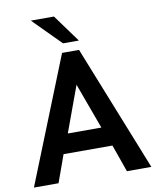

<svg xmlns="http://www.w3.org/2000/svg" viewBox="-96 -964 845 1037"><g transform="rotate(-10 327.0 -445.5)"><path d="M295 -740H382L272 -891H145ZM236 -256 328 -507 420 -256ZM5 0H140L194 -150H462L515 0H649L374 -690H281Z"/></g></svg>

Font: FREAK Grotesk
Style: Bold
Weight: 700
Designer: La Scuola Open Source
Foundry: La Scuola Open Source
Version: Version 1.000;PS 1.0;hotconv 1.0.72;makeotf.lib2.5.5900